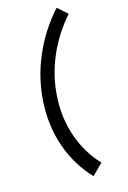

<svg xmlns="http://www.w3.org/2000/svg" viewBox="-177 -834 713 1066"><g transform="rotate(-20 179.5 -301.5)"><path d="M58.1 -305.2Q76.7 -439.5 141.4 -560.3Q206.1 -681.2 307.1 -775.9L358.9 -721.2Q270.5 -637.7 213.4 -530.8Q156.2 -423.8 140.1 -305.2Q123 -184.6 151.6 -75.7Q180.2 33.2 247.1 117.2L180.2 172.9Q103.5 77.6 71.3 -45.4Q39.1 -168.5 58.1 -305.2Z"/></g></svg>

Font: Human Sans
Style: Italic
Weight: 400
Italic angle: -8°
Designer: Tim Radville
Foundry: Continuum
Version: Version 1.000;FEAKit 1.0